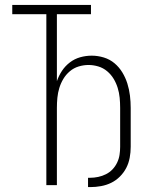

<svg xmlns="http://www.w3.org/2000/svg" viewBox="-20 -755 640 783"><path d="M339 8V-30H348Q364 -30 380.5 -33.5Q397 -37 412 -44.5Q427 -52 438.5 -64Q450 -76 457.5 -91.5Q465 -107 467.5 -123.5Q470 -140 470 -156V-315Q470 -336 468 -356.5Q466 -377 460 -396.5Q454 -416 443.5 -433.5Q433 -451 417 -464.5Q401 -478 381 -484Q361 -490 341 -490Q321 -490 301 -484Q281 -478 265 -464.5Q249 -451 238.5 -433.5Q228 -416 222 -396.5Q216 -377 214 -356.5Q212 -336 212 -315V0H169V-697H30V-735H351V-697H212V-424Q220 -447 233 -466.5Q246 -486 265 -500.5Q284 -515 307 -521.5Q330 -528 354 -528Q379 -528 403.5 -520.5Q428 -513 447 -497Q466 -481 479 -459.5Q492 -438 499.5 -414Q507 -390 510 -365Q513 -340 513 -315V-156Q513 -134 509 -112Q505 -90 495 -70.5Q485 -51 469 -35Q453 -19 433.5 -9.5Q414 0 392 4Q370 8 348 8Z"/></svg>

Font: Iosevka SS04 XLt Ex
Style: Regular
Weight: 200
Width: 7
Monospace: yes
Designer: Belleve Invis
Foundry: Belleve Invis
Version: Version 19.0.0; ttfautohint (v1.8.4)